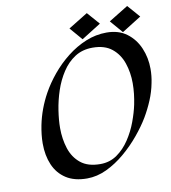

<svg xmlns="http://www.w3.org/2000/svg" viewBox="-102 -1020 1026 1151"><g transform="rotate(-10 411.5 -444.5)"><path d="M335 43.9Q257.8 43.9 207.5 11.2Q157.2 -21.5 132.8 -78.4Q108.4 -135.3 108.4 -208Q108.4 -235.8 111.6 -263.4Q114.7 -291 120.1 -318.4Q139.6 -415 189 -504.4Q218.8 -558.1 262 -610.4Q305.2 -662.6 358.9 -704.8Q412.6 -747.1 473.6 -772.2Q534.7 -797.4 600.1 -797.4Q673.3 -797.4 722.9 -760.5Q772.5 -723.6 797.6 -664.3Q822.8 -605 822.8 -537.6Q822.8 -516.1 820.6 -494.9Q818.4 -473.6 814 -452.6Q804.2 -400.9 783.2 -350.8Q762.2 -300.8 735.4 -255.4Q706.5 -207 663.3 -154.8Q620.1 -102.5 566.9 -57.4Q513.7 -12.2 454.6 15.9Q395.5 43.9 335 43.9ZM502 -722.7Q439.9 -722.7 394 -692.9Q348.1 -663.1 316.2 -614Q284.2 -564.9 264.6 -506.3Q245.1 -447.8 236.1 -388.7Q227.1 -329.6 227.1 -281.2Q227.1 -214.8 245.8 -156.7Q264.6 -98.6 308.6 -63Q352.5 -27.3 428.2 -27.3Q485.4 -27.3 529.8 -58.3Q574.2 -89.4 606.4 -138.2Q638.7 -187 658.9 -241.7Q679.2 -296.4 689 -343.8Q695.3 -375 699 -407.2Q702.6 -439.5 702.6 -471.7Q702.6 -536.6 683.1 -594Q663.6 -651.4 619.6 -687Q575.7 -722.7 502 -722.7ZM816.4 -856.9 698.2 -782.7 631.8 -859.9 750 -932.6ZM570.8 -856.9 452.6 -782.7 386.2 -859.9 504.4 -932.6Z"/></g></svg>

Font: Lugrasimo
Style: Regular
Weight: 400
Designer: The DocRepair Project, Astigmatic (AOETI)
Foundry: Google
Version: Version 1.001